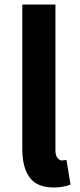

<svg xmlns="http://www.w3.org/2000/svg" viewBox="-20 -818 355 852"><path d="M79 -157V-798H226V-151Q226 -128 235 -117Q244 -106 255 -106Q257 -106 275 -108L293 1Q261 14 218 14Q145 14 112 -30Q79 -74 79 -157Z"/></svg>

Font: Merged Yaku Han JP
Style: Bold
Weight: 700
Designer: Ryoko NISHIZUKA 西塚涼子 (kana, bopomofo & ideographs); Paul D. Hunt (Latin, Greek & Cyrillic); Sandoll Communications 산돌커뮤니
Foundry: Adobe
Version: Version 2.004